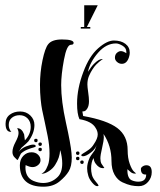

<svg xmlns="http://www.w3.org/2000/svg" viewBox="-20 -703 605 725"><path d="M214 -554Q258 -554 258 -541Q258 -534 248 -534Q232 -534 221.5 -477.5Q211 -421 211 -382Q211 -321 229 -240Q247 -159 250 -125Q250 -122 250.5 -116.5Q251 -111 251 -108Q251 -75 239.5 -56Q228 -37 205 -18Q181 2 144 2Q55 2 55 -79Q55 -101 68 -114.5Q81 -128 99 -128Q114 -128 123.5 -119Q133 -110 133 -98Q133 -87 123.5 -79.5Q114 -72 103 -72Q97 -72 90.5 -74Q84 -76 80 -78L77 -80Q76 -76 76 -71Q76 -33 106 -20Q125 -12 143 -12Q175 -12 198 -35Q215 -52 215 -86Q215 -98 213 -110.5Q211 -123 209 -130L207 -136Q206 -108 188 -80Q180 -67 165 -57Q150 -47 139 -47H137L138 -48Q140 -49 143 -51Q146 -53 149 -56.5Q152 -60 155 -66Q158 -72 161 -79.5Q164 -87 165.5 -98.5Q167 -110 167 -124Q167 -153 160 -189Q156 -210 149 -242Q142 -274 139 -288.5Q136 -303 133.5 -328Q131 -353 131 -382Q131 -430 140.5 -475.5Q150 -521 162 -536Q176 -554 214 -554ZM110 -231Q110 -200 87 -169Q83 -164 61 -145L50 -129Q61 -143 78 -150Q96 -157 105 -157Q115 -157 115 -151Q115 -148 106.5 -146Q98 -144 84 -138.5Q70 -133 59 -123L47 -99L44 -100Q42 -102 39.5 -104.5Q37 -107 34 -110Q31 -113 29 -118Q27 -123 27 -129Q27 -145 38.5 -166.5Q50 -188 50 -200V-201Q50 -206 48.5 -210.5Q47 -215 46 -217L44 -219H45Q62 -219 71 -196L74 -173Q96 -196 96 -224Q96 -244 84 -256Q72 -268 54 -268Q37 -268 25 -258.5Q13 -249 13 -231Q13 -223 15.5 -217Q18 -211 20 -208L23 -205H21Q1 -205 1 -236Q1 -258 17 -270Q33 -282 56 -282Q79 -282 94.5 -267Q110 -252 110 -231ZM414 -485Q414 -497 421.5 -503.5Q429 -510 436 -510Q441 -510 446 -508Q451 -506 454 -504L457 -502V-507Q457 -522 442.5 -530.5Q428 -539 418 -539Q381 -539 350.5 -504Q320 -469 312 -432L315 -436Q318 -441 323.5 -448.5Q329 -456 335 -462Q353 -480 365 -480Q366 -480 366 -480L368 -479L364 -477Q361 -475 355.5 -470.5Q350 -466 343.5 -459.5Q337 -453 329.5 -441.5Q322 -430 316 -416Q310 -402 310 -384Q310 -375 313 -354.5Q316 -334 316 -321Q316 -304 310 -294Q304 -284 298 -283L291 -282L294 -265Q384 -249 423 -219.5Q462 -190 462 -136Q462 -106 470 -84Q478 -62 486 -55L494 -48Q484 -46 475 -52L461 -64V-61Q461 -29 478 -22Q490 -17 502 -17Q532 -17 532 -44H529Q512 -44 512 -65Q512 -70 518.5 -74.5Q525 -79 533 -79Q553 -79 553 -53Q553 -32 539 -16Q525 0 504 0Q489 0 475 -3Q461 -6 442.5 -14.5Q424 -23 412.5 -43.5Q401 -64 401 -95Q401 -152 371 -197Q371 -195 371.5 -191Q372 -187 372 -185Q372 -172 365.5 -144.5Q359 -117 359 -105Q359 -93 363 -85L374 -69Q372 -68 368 -68Q354 -68 342 -84Q338 -89 336 -94.5Q334 -100 334 -103L333 -106Q324 -90 324 -67Q324 -56 327 -43Q330 -31 341 -18Q352 -5 352 -3Q352 0 347 0Q339 0 327.5 -14Q316 -28 313 -41Q309 -54 309 -68Q309 -85 318 -106Q320 -112 338 -136L345 -155Q338 -138 323 -127Q305 -113 294 -113Q287 -113 287 -117Q287 -120 295 -124.5Q303 -129 315 -137.5Q327 -146 334 -158Q349 -180 349 -195Q349 -208 341 -220Q327 -245 280 -253Q271 -273 271 -312Q271 -369 295 -432Q317 -491 350.5 -520.5Q384 -550 410 -550Q437 -550 453.5 -537.5Q470 -525 470 -504Q470 -496 467 -487Q459 -462 440 -462Q430 -462 422 -469Q414 -476 414 -485ZM109 -173Q109 -179 116 -179Q122 -179 122 -173Q122 -166 116 -166Q109 -166 109 -173ZM125 -159Q125 -165 132 -165Q138 -165 138 -159Q138 -152 132 -152Q125 -152 125 -159ZM125 -139Q125 -145 132 -145Q138 -145 138 -139Q138 -132 132 -132Q125 -132 125 -139ZM296 -91Q296 -84 290 -84Q283 -84 283 -91Q283 -97 290 -97Q296 -97 296 -91ZM280 -105Q280 -98 274 -98Q267 -98 267 -105Q267 -111 274 -111Q280 -111 280 -105ZM280 -125Q280 -118 274 -118Q267 -118 267 -125Q267 -131 274 -131Q280 -131 280 -125ZM298 -601V-683H349L308 -601H321V-595H285V-601Z"/></svg>

Font: Pomorsky Unicode
Style: Medium
Weight: 500
Version: 1.1